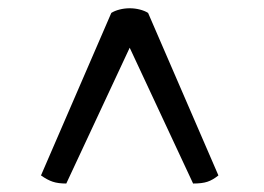

<svg xmlns="http://www.w3.org/2000/svg" viewBox="-20 -727 622 453"><path d="M136.4 -294Q117.1 -294 104.6 -298.2Q92 -302.3 76.7 -313.1L242.6 -696.5Q250.4 -701.5 262.1 -704.5Q273.8 -707.5 286 -707.5Q298.2 -707.5 309.9 -704.5Q321.6 -701.5 329.4 -696.5L495.3 -313.1Q481.9 -302.3 469.4 -298.2Q456.9 -294 435.6 -294L263.4 -662.8H308.6Z"/></svg>

Font: Pitagon Serif
Style: Regular
Weight: 400
Designer: Travis Tran
Foundry: Pitagon
Version: Version 1.000;gftools[0.9.26]